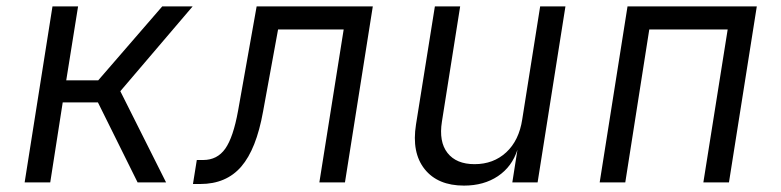

<svg xmlns="http://www.w3.org/2000/svg" viewBox="-20 -570 2440 600"><path d="M57 0 144 -550H224L187 -319H287L487 -550H582L356 -285L499 0H410L286 -250H176L137 0Z M583 5 595 -70H615Q659 -70 684 -105.5Q709 -141 724 -224L782 -550H1145L1058 0H978L1054 -478H849L802 -221Q781 -104 734 -49.5Q687 5 606 5Z M1430 10Q1348 10 1307 -41.5Q1266 -93 1280 -181L1339 -550H1418L1361 -190Q1351 -127 1378.5 -92Q1406 -57 1463 -57Q1522 -57 1562 -94Q1602 -131 1612 -197L1668 -550H1747L1660 0H1581L1597 -102Q1580 -49 1536 -19.5Q1492 10 1430 10Z M1854 0 1941 -550H2345L2258 0H2178L2254 -478H2009L1934 0Z"/></svg>

Font: JetBrains Mono NL Light
Style: Italic
Weight: 300
Italic angle: -9°
Designer: Philipp Nurullin, Konstantin Bulenkov
Foundry: JetBrains
Version: Version 2.304; ttfautohint (v1.8.4.7-5d5b)